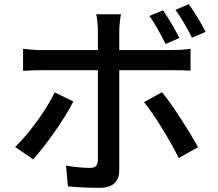

<svg xmlns="http://www.w3.org/2000/svg" viewBox="-20 -847 1040 916"><path d="M758 -798 693 -771C720 -733 750 -678 770 -637L836 -666C816 -705 783 -762 758 -798ZM881 -827 817 -800C845 -762 875 -710 896 -667L961 -695C943 -732 907 -790 881 -827ZM330 -363 241 -406C201 -323 118 -208 52 -146L138 -87C194 -147 286 -276 330 -363ZM753 -407 667 -360C718 -298 792 -175 833 -93L925 -145C885 -217 806 -343 753 -407ZM90 -614V-509C117 -511 149 -512 180 -512H447V-508C447 -460 447 -130 447 -83C446 -56 435 -46 409 -46C383 -46 338 -49 295 -57L304 42C349 47 408 49 455 49C521 49 549 18 549 -36C549 -113 549 -426 549 -508V-512H801C826 -512 860 -512 889 -510V-614C863 -610 826 -608 800 -608H549V-700C549 -723 554 -765 557 -779H439C443 -763 447 -725 447 -701V-608H179C148 -608 118 -611 90 -614Z"/></svg>

Font: Noto Sans TC Medium
Style: Regular
Weight: 500
Designer: Ryoko NISHIZUKA 西塚涼子 (kana, bopomofo & ideographs); Paul D. Hunt (Latin, Greek & Cyrillic); Sandoll Communications 산돌커뮤니
Foundry: Adobe
Version: Version 2.004;hotconv 1.0.118;makeotfexe 2.5.65603